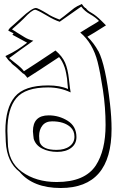

<svg xmlns="http://www.w3.org/2000/svg" viewBox="-20 -888 579 962"><path d="M145 -230Q145 -310 224 -310Q276 -310 319.5 -282.5Q363 -255 363 -201Q363 -167 336.5 -147Q310 -127 267 -127Q224 -127 191.5 -143.5Q159 -160 149 -192L147 -208Q145 -222 145 -230ZM263 -137Q304 -137 328.5 -155Q353 -173 353 -203Q353 -233 333 -251Q301 -280 241 -280Q209 -280 192.5 -259Q176 -238 176 -207Q176 -196 177 -189L179 -175Q193 -137 263 -137ZM116 -674 42 -714Q42 -715 48 -721L22 -734Q22 -740 30 -748Q42 -759 54 -769Q80 -792 86 -798Q140 -848 160 -848Q170 -848 218 -819Q236 -806 278 -790Q302 -807 321 -823Q340 -839 352.5 -848Q365 -857 390 -868Q399 -854 408 -847Q409 -847 410 -848Q416 -836 438.5 -823.5Q461 -811 489 -783L511 -761Q445 -719 418 -704Q450 -673 473 -631V-632Q509 -562 531 -369Q539 -300 539 -242Q539 54 284 54Q146 54 78 -27Q14 -76 9 -178L7 -232Q7 -347 54.5 -403.5Q102 -460 221 -460Q281 -460 321 -442Q320 -447 318.5 -466Q317 -485 316 -494Q315 -503 311.5 -520.5Q308 -538 304 -550Q293 -582 276 -602Q165 -528 117 -498Q110 -508 99 -519L97 -518Q96 -519 60 -552Q40 -566 33 -577Q23 -583 7 -607L17 -612Q66 -635 116 -674ZM17 -232 19 -178Q19 -78 90 -27Q161 24 264 24Q405 24 460 -59Q509 -134 509 -262Q509 -350 495.5 -438.5Q482 -527 469 -578Q445 -672 382 -725Q407 -741 429 -754L451 -767Q454 -769 462.5 -774Q471 -779 476 -783Q459 -801 431.5 -816.5Q404 -832 387 -855Q382 -852 279 -779Q251 -788 215.5 -809.5Q180 -831 159 -839H156Q140 -839 98 -794Q91 -786 40 -741Q49 -735 67.5 -723.5Q86 -712 104 -701Q122 -690 147 -684Q73 -632 36 -604L26 -597Q27 -595 58 -571Q89 -547 100 -531Q152 -564 258 -635Q292 -606 306 -574Q320 -542 325.5 -490.5Q331 -439 334 -425Q281 -450 221 -450Q107 -450 62 -396.5Q17 -343 17 -232Z"/></svg>

Font: Londrina Shadow
Style: Regular
Weight: 400
Designer: Marcelo Magalhaes
Foundry: Marcelo Magalhaes
Version: Version 1.001 2011